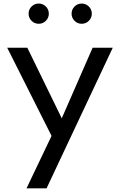

<svg xmlns="http://www.w3.org/2000/svg" viewBox="-20 -774 660 1054"><path d="M125.5 260 263 -28 19.5 -512H130L319 -124.5L488.5 -512H599L235.5 260ZM428.5 -643.5Q405.5 -643.5 389.2 -659.8Q373 -676 373 -699Q373 -722 389.2 -738.2Q405.5 -754.5 428.5 -754.5Q451.5 -754.5 467.8 -738.2Q484 -722 484 -699Q484 -676 467.8 -659.8Q451.5 -643.5 428.5 -643.5ZM192.5 -643.5Q169.5 -643.5 153.2 -659.8Q137 -676 137 -699Q137 -722 153.2 -738.2Q169.5 -754.5 192.5 -754.5Q215.5 -754.5 231.8 -738.2Q248 -722 248 -699Q248 -676 231.8 -659.8Q215.5 -643.5 192.5 -643.5Z"/></svg>

Font: Spartan Thin Medium
Style: Regular
Weight: 500
Version: Version 1.004